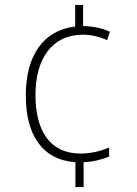

<svg xmlns="http://www.w3.org/2000/svg" viewBox="-20 -744 553 774"><path d="M315 -639V-724H283V-637C157 -623 84 -522 84 -360C84 -201 149 -100 284 -90V10H317V-90C359 -92 394 -102 420 -113V-149C386 -135 347 -125 305 -125C180 -125 123 -218 123 -361C123 -508 190 -604 314 -604C345 -604 380 -597 412 -582L423 -616C392 -630 358 -638 315 -639Z"/></svg>

Font: Noto Sans Lao UI SemCond ExtLt
Style: Regular
Weight: 200
Width: 4
Designer: Monotype Design Team
Foundry: Monotype Imaging Inc.
Version: Version 2.000